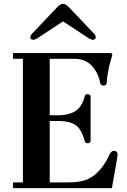

<svg xmlns="http://www.w3.org/2000/svg" viewBox="-20 -966 650 986"><path d="M135.7 -775.4Q135.7 -783.2 143.6 -792L272.5 -927.7Q290 -946.3 303.7 -946.3Q317.4 -946.3 335 -927.7L463.9 -792Q471.7 -783.2 471.7 -775.4Q471.7 -761.7 456.1 -761.7Q446.3 -761.7 426.8 -775.4L304.7 -855.5H302.7L180.7 -775.4Q161.1 -761.7 151.4 -761.7Q135.7 -761.7 135.7 -775.4ZM46.9 0V-29.3H97.7V-664.1H46.9V-693.4H544.9Q556.6 -693.4 556.6 -686.5Q556.6 -679.7 552.7 -669.9Q532.2 -603.5 527.3 -537.1Q527.3 -533.2 522.5 -529.8Q517.6 -526.4 511.7 -526.4Q505.9 -526.4 501 -529.3Q496.1 -532.2 495.1 -537.1Q488.3 -578.1 465.8 -610.4Q429.7 -664.1 363.3 -664.1H235.4V-374H279.3Q311.5 -374 339.4 -382.8Q367.2 -391.6 382.8 -408.2Q406.2 -433.6 414.1 -468.8Q417 -482.4 428.7 -482.4Q445.3 -482.4 445.3 -468.8V-244.1Q445.3 -230.5 429.7 -230.5Q417 -230.5 414.1 -244.1Q405.3 -281.2 384.8 -308.6Q355.5 -344.7 279.3 -344.7H235.4V-29.3H330.1Q384.8 -29.3 421.4 -42Q458 -54.7 491.2 -91.8Q522.5 -127 543 -173.8Q551.8 -191.4 566.4 -191.4Q574.2 -191.4 579.1 -186.5Q584 -181.6 584 -173.8Q584 -167 578.1 -132.8L554.7 0Z"/></svg>

Font: Monomakh Unicode TT
Style: Medium
Weight: 500
Designer: Alexey Kryukov, Aleksandr Andreev
Version: Version 1.1